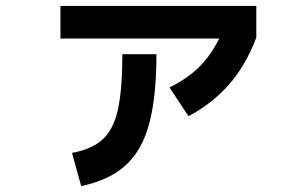

<svg xmlns="http://www.w3.org/2000/svg" viewBox="-20 -586 1040 648"><path d="M616 -194 552 -291Q607 -317 648.5 -356.5Q690 -396 720 -456H184V-566H845V-459Q808 -362 750.5 -298Q693 -234 616 -194ZM254 42 223 -70Q290 -82 327 -116Q364 -150 378.5 -219Q393 -288 393 -403H508Q508 -263 484.5 -172Q461 -81 405.5 -29.5Q350 22 254 42Z"/></svg>

Font: Murecho SemiBold
Style: Regular
Weight: 600
Designer: Neil Summerour
Foundry: Positype
Version: Version 1.010; ttfautohint (v1.8.3)